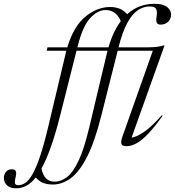

<svg xmlns="http://www.w3.org/2000/svg" viewBox="-180 -762 923 1014"><path d="M67 -494 70.5 -512H175.5Q209 -623.5 271.2 -674.2Q333.5 -725 401.5 -725Q459.5 -725 491.5 -687Q523.5 -716 560 -729Q596.5 -742 636 -742Q681 -742 702.2 -725Q723.5 -708 723.5 -685.5Q723.5 -661 707.5 -646.5Q691.5 -632 668.5 -632Q653 -632 648 -642Q643 -652 647.5 -679Q651.5 -705.5 643 -716.8Q634.5 -728 611 -728Q578 -728 548.2 -708.2Q518.5 -688.5 493 -642.2Q467.5 -596 447 -516L446 -512H597.5Q629 -512 649.2 -514.8Q669.5 -517.5 683.5 -522H689L515 -35.5Q538.5 -37.5 578.5 -63.8Q618.5 -90 675 -154L679 -151Q635 -89 601 -54Q567 -19 539.8 -4.5Q512.5 10 489 10Q464.5 10 461 -2.5Q457.5 -15 466.5 -40.5L627 -494H441.5L355 -151Q319.5 -10 278.2 69.2Q237 148.5 192 180.5Q147 212.5 99.5 212.5Q69.5 212.5 47.5 203.8Q25.5 195 9 175Q-16.5 207 -42.2 219.8Q-68 232.5 -94.5 232.5Q-126.5 232.5 -143 216.8Q-159.5 201 -159.5 178Q-159.5 159.5 -148.5 145.8Q-137.5 132 -117.5 132Q-101 132 -96.5 142Q-92 152 -98 176Q-104 200 -100.2 208Q-96.5 216 -84 216Q-64.5 216 -46 203.5Q-27.5 191 -8.5 158.2Q10.5 125.5 30.8 66Q51 6.5 73.5 -87.5L167.5 -482.5Q169 -488.5 170.5 -494ZM377.5 -709Q336 -709 296.5 -666.8Q257 -624.5 229.5 -516L228.5 -512H393Q405.5 -555.5 422 -590Q438.5 -624.5 458 -650.5Q433 -709 377.5 -709ZM385 -482.5Q386.5 -488.5 388 -494H224L137.5 -151Q112.5 -52.5 88 15.8Q63.5 84 39 128.5Q53.5 197.5 108 197.5Q142 197.5 173.8 173.2Q205.5 149 234.8 87.2Q264 25.5 291 -87.5Z"/></svg>

Font: Newsreader Display Light
Style: Italic
Weight: 300
Italic angle: -17°
Designer: Hugues Gentile
Foundry: Production Type
Version: Version 1.001